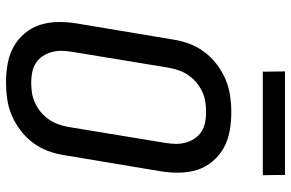

<svg xmlns="http://www.w3.org/2000/svg" viewBox="-185 -777 970 640"><g transform="rotate(90 300.0 -457.0)"><path d="M255 8Q223 8 192.5 2.5Q162 -3 136.5 -17Q111 -31 91.5 -54Q72 -77 63 -105Q54 -133 53.5 -164.5Q53 -196 58 -227L112 -550Q116 -577 126 -603.5Q136 -630 153.5 -653.5Q171 -677 195 -695Q219 -713 245 -724Q271 -735 299 -739Q327 -743 354 -743Q386 -743 416.5 -737.5Q447 -732 472.5 -718Q498 -704 517.5 -681Q537 -658 546 -630Q555 -602 555.5 -570.5Q556 -539 551 -508L497 -185Q493 -158 483 -131.5Q473 -105 455.5 -81.5Q438 -58 414 -40Q390 -22 364 -11Q338 0 310 4Q282 8 255 8ZM255 -76Q272 -76 289 -78.5Q306 -81 322.5 -88.5Q339 -96 353 -107.5Q367 -119 377.5 -134Q388 -149 394 -165.5Q400 -182 403 -199L456 -521Q459 -539 459.5 -556.5Q460 -574 455.5 -590.5Q451 -607 442 -620.5Q433 -634 419.5 -643Q406 -652 389 -655.5Q372 -659 354 -659Q337 -659 320 -656.5Q303 -654 286.5 -646.5Q270 -639 256 -627.5Q242 -616 231.5 -601Q221 -586 215 -569.5Q209 -553 206 -536L153 -214Q150 -196 149.5 -178.5Q149 -161 153.5 -144.5Q158 -128 167 -114.5Q176 -101 189.5 -92Q203 -83 220 -79.5Q237 -76 255 -76ZM219 -848 218 -922H563L564 -848Z"/></g></svg>

Font: Iosevka Md Ex Obl
Style: Regular
Weight: 500
Width: 7
Italic angle: -9°
Monospace: yes
Designer: Belleve Invis
Foundry: Belleve Invis
Version: Version 32.5.0; ttfautohint (v1.8.4)